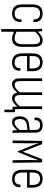

<svg xmlns="http://www.w3.org/2000/svg" viewBox="1189 -1720 716 3134"><g transform="rotate(90 1547.0 -153.0)"><path d="M203 8Q128 8 90 -33Q52 -74 52 -157V-324Q52 -408 90 -449.5Q128 -491 201 -491Q247 -491 278.5 -474Q310 -457 326 -425.5Q342 -394 340 -351Q340 -341 334 -341H303Q297 -341 297 -348Q299 -395 273.5 -422Q248 -449 201 -449Q148 -449 122 -418.5Q96 -388 96 -322V-159Q96 -95 122.5 -64.5Q149 -34 203 -34Q251 -34 274.5 -60.5Q298 -87 297 -139Q297 -147 302 -147H334Q340 -147 340 -140Q340 -69 306 -31Q272 7 203 8Z M615 8Q584 8 551 -2Q518 -12 489 -29V-70Q517 -54 547 -44Q577 -34 606 -34Q652 -34 676.5 -65.5Q701 -97 701 -158V-347Q701 -401 683.5 -425Q666 -449 630 -449Q594 -449 559.5 -424Q525 -399 486 -355L485 -399Q523 -443 560.5 -467Q598 -491 641 -491Q693 -491 719 -457Q745 -423 745 -351V-156Q745 -76 711 -34Q677 8 615 8ZM459 185Q454 185 454 179V-371Q454 -400 453 -426.5Q452 -453 450 -476Q449 -483 455 -483H484Q490 -483 490 -477Q492 -459 494 -436.5Q496 -414 496 -398L498 -379V179Q498 185 492 185Z M1001 8Q927 8 889 -33.5Q851 -75 851 -158V-325Q851 -409 889 -450Q927 -491 997 -491Q1067 -491 1104.5 -449.5Q1142 -408 1142 -327V-244Q1142 -237 1137 -237H895V-163Q895 -97 921.5 -65.5Q948 -34 1002 -34Q1048 -34 1070 -56.5Q1092 -79 1092 -121Q1092 -128 1097 -128H1130Q1134 -128 1135 -122Q1136 -60 1101.5 -26Q1067 8 1001 8ZM895 -278H1098V-324Q1098 -387 1073 -418Q1048 -449 997 -449Q947 -449 921 -418Q895 -387 895 -324Z M1775 133Q1773 133 1771.5 131Q1770 129 1770 127V0H1732L1760 -41H1806Q1811 -41 1811 -35V127Q1811 133 1806 133ZM1354 8Q1307 8 1283 -24.5Q1259 -57 1259 -118V-477Q1259 -483 1264 -483H1297Q1303 -483 1303 -477V-123Q1303 -80 1318 -57Q1333 -34 1366 -34Q1394 -34 1423 -54Q1452 -74 1487 -117V-477Q1487 -483 1493 -483H1526Q1531 -483 1531 -477V-123Q1531 -80 1546.5 -57Q1562 -34 1595 -34Q1622 -34 1651 -54Q1680 -74 1716 -117V-477Q1716 -483 1722 -483H1755Q1760 -483 1760 -477V-116Q1760 -84 1761.5 -56.5Q1763 -29 1764 -8Q1765 0 1758 0H1729Q1724 0 1724 -6Q1722 -23 1720.5 -41Q1719 -59 1719 -77Q1683 -34 1650.5 -13Q1618 8 1583 8Q1544 8 1521 -14Q1498 -36 1491 -78Q1456 -34 1423.5 -13Q1391 8 1354 8Z M2115 0Q2111 0 2109 -7Q2108 -28 2106 -54Q2104 -80 2104 -100L2102 -110V-351Q2102 -405 2085 -427Q2068 -449 2022 -449Q1937 -449 1942 -365Q1942 -359 1936 -359H1905Q1899 -359 1898 -368Q1894 -426 1926.5 -458Q1959 -490 2023 -491Q2088 -491 2117 -459Q2146 -427 2146 -352V-115Q2146 -82 2147.5 -55Q2149 -28 2150 -7Q2151 0 2145 0ZM1971 8Q1926 8 1902.5 -25Q1879 -58 1879 -118Q1879 -185 1913 -223.5Q1947 -262 2024 -271L2109 -281V-244L2026 -234Q1971 -228 1947 -199.5Q1923 -171 1923 -120Q1923 -79 1937.5 -56Q1952 -33 1982 -33Q2010 -33 2040 -54Q2070 -75 2111 -127L2112 -83Q2070 -33 2038.5 -12.5Q2007 8 1971 8Z M2279 0Q2273 0 2273 -6L2280 -477Q2280 -483 2285 -483H2327Q2332 -483 2334 -478L2456 -167L2577 -478Q2579 -483 2583 -483H2626Q2631 -483 2631 -477L2637 -6Q2637 0 2632 0H2600Q2595 0 2595 -6L2592 -287Q2592 -302 2592.5 -327Q2593 -352 2594 -378.5Q2595 -405 2596 -423H2594Q2585 -397 2576 -371.5Q2567 -346 2559 -325L2462 -87Q2461 -83 2456 -83Q2451 -83 2449 -87L2351 -327Q2343 -348 2334.5 -372.5Q2326 -397 2317 -423H2315Q2316 -405 2317 -379Q2318 -353 2318.5 -328.5Q2319 -304 2319 -289L2316 -6Q2316 0 2311 0Z M2902 8Q2828 8 2790 -33.5Q2752 -75 2752 -158V-325Q2752 -409 2790 -450Q2828 -491 2898 -491Q2968 -491 3005.5 -449.5Q3043 -408 3043 -327V-244Q3043 -237 3038 -237H2796V-163Q2796 -97 2822.5 -65.5Q2849 -34 2903 -34Q2949 -34 2971 -56.5Q2993 -79 2993 -121Q2993 -128 2998 -128H3031Q3035 -128 3036 -122Q3037 -60 3002.5 -26Q2968 8 2902 8ZM2796 -278H2999V-324Q2999 -387 2974 -418Q2949 -449 2898 -449Q2848 -449 2822 -418Q2796 -387 2796 -324Z"/></g></svg>

Font: Sofia Sans Condensed Light
Style: Regular
Weight: 300
Designer: Botio Nikoltchev, Ani Petrova
Foundry: lettersoup
Version: Version 4.101